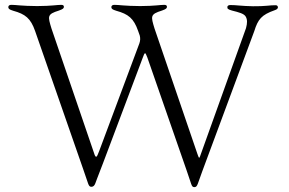

<svg xmlns="http://www.w3.org/2000/svg" viewBox="-20 -753 1188 790"><path d="M379.6 -18.5 393.1 -53.6 403.4 -80.3 567.1 -514.9 572.4 -528.4C576 -535.9 577.8 -535.9 581 -528.8L586.3 -516.3L747.5 -52.9L766.3 2.8C769.9 13.1 772.4 17 779.8 17C786.6 17 790.1 13.1 794 2.8L811.8 -46.9L1026.3 -625C1041.5 -673.7 1055.8 -691.8 1110.1 -710.9C1118.6 -713.8 1123.2 -717 1123.6 -723C1123.2 -729 1119 -731.9 1112.9 -731.5C1092.3 -731.9 1070.3 -726.6 1020.6 -727.3C975.5 -728 947.8 -732.6 929 -732.2C919.7 -732.6 915.1 -728.7 915.5 -723.7C915.1 -717.7 917.6 -714.1 934.7 -709.5C962.7 -702.4 984.7 -697.1 991.5 -683.9C997.9 -672.2 997.9 -658 992.2 -637.1L804 -112.2L803.3 -110.1C800.4 -101.9 798.7 -101.6 795.5 -110.8L791.9 -120.7L615.8 -635.7C600.5 -686.4 597.3 -694.2 646.3 -709.5C663.7 -715.6 666.9 -719.1 666.9 -725.1C666.9 -730.5 663 -733.3 655.5 -733C639.9 -733.3 619 -728.3 556.8 -728C492.5 -728.3 467.3 -733.3 451.7 -733C442.8 -733.3 438.2 -729.8 438.2 -723.7C438.2 -717.3 441.8 -713.8 458.1 -708.8C508.2 -695 530.2 -677.6 548.3 -625.7L555 -606.9C557.9 -595.9 557.2 -585.2 553.6 -574.9L387.8 -130.7L381.4 -115.1C377.8 -106.2 373.6 -105.5 369.7 -115.1L191.8 -635.7C176.5 -686.4 173.3 -694.2 222.3 -709.5C239.7 -715.6 242.9 -719.1 242.9 -725.1C242.9 -730.5 239 -733.3 231.5 -733C215.9 -733.3 195 -728.3 132.8 -728C68.5 -728.3 43.3 -733.3 27.7 -733C18.8 -733.3 14.2 -729.8 14.2 -723.7C14.2 -717.3 17.8 -713.8 34.1 -708.8C84.2 -695 106.2 -677.6 124.3 -625.7L322.1 -57.5L342.3 1.4C345.9 11.7 349.1 15.6 355.8 15.6C363.6 15.6 368.6 11 372.2 1.4Z"/></svg>

Font: Margiela Serif Light
Style: Regular
Weight: 300
Designer: Andreas Faust, Stefan Endress
Version: Version 1.002;FEAKit 1.0